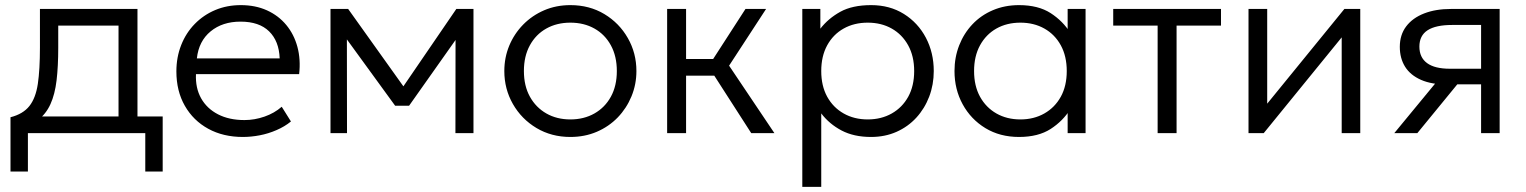

<svg xmlns="http://www.w3.org/2000/svg" viewBox="-20 -520 5960 750"><path d="M443 0V-420H207.5V-334Q207.5 -261 201 -206.2Q194.5 -151.5 177 -113Q159.5 -74.5 127.5 -50.2Q95.5 -26 45 -14.5L21 -62Q70 -74.5 94.8 -105.8Q119.5 -137 127.8 -192.5Q136 -248 136 -334V-485H517V0ZM21 150V-62L77.5 -55L88.5 -65H615.5V150H547.5V0H89V150Z M928.5 15Q852 15 793.5 -17Q735 -49 702 -106.8Q669 -164.5 669 -241Q669 -296.5 687.8 -344Q706.5 -391.5 740.8 -426.5Q775 -461.5 820.8 -480.8Q866.5 -500 920.5 -500Q978 -500 1023 -479.5Q1068 -459 1098.2 -422.5Q1128.5 -386 1141.8 -336.8Q1155 -287.5 1148.5 -230.5H745.5Q743 -176.5 765.5 -136.2Q788 -96 831.5 -73.5Q875 -51 935 -51Q974.5 -51 1013.2 -64.5Q1052 -78 1080.5 -103L1116.5 -45.5Q1092 -25.5 1060.2 -11.8Q1028.5 2 994.8 8.5Q961 15 928.5 15ZM749 -292H1072.5Q1070 -359.5 1031.2 -397.5Q992.5 -435.5 919.5 -435.5Q849 -435.5 802.8 -397.5Q756.5 -359.5 749 -292Z M1271 0V-485H1337H1340L1572 -160L1539.5 -159L1762.5 -485H1829.5V0H1759L1759.5 -389.5L1773 -383L1578 -107H1523.5L1322 -384L1335 -390L1335.5 0Z M2208 15Q2134 15 2075.5 -20Q2017 -55 1983.5 -113.8Q1950 -172.5 1950 -242.5Q1950 -295 1969.2 -341.5Q1988.5 -388 2023.5 -423.8Q2058.5 -459.5 2105.5 -479.8Q2152.5 -500 2208 -500Q2282.5 -500 2340.8 -465Q2399 -430 2432.5 -371.2Q2466 -312.5 2466 -242.5Q2466 -190.5 2446.8 -143.8Q2427.5 -97 2393 -61.2Q2358.5 -25.5 2311.2 -5.2Q2264 15 2208 15ZM2208 -53.5Q2261 -53.5 2302 -76.8Q2343 -100 2366.2 -142.2Q2389.5 -184.5 2389.5 -242.5Q2389.5 -300.5 2366.2 -343Q2343 -385.5 2302 -408.5Q2261 -431.5 2208 -431.5Q2155 -431.5 2114 -408.5Q2073 -385.5 2049.8 -343Q2026.5 -300.5 2026.5 -242.5Q2026.5 -184.5 2050 -142.2Q2073.5 -100 2114.2 -76.8Q2155 -53.5 2208 -53.5Z M2914.5 0 2747 -260.5 2892 -485H2972.5L2828 -263.5L3005 0ZM2586 0V-485H2660V-289.5H2804.5V-224.5H2660V0Z M3114 210V-485H3184.5V-408Q3215.5 -448 3262.5 -474Q3309.5 -500 3383 -500Q3455.5 -500 3510.8 -465.5Q3566 -431 3596.8 -372.5Q3627.5 -314 3627.5 -242.5Q3627.5 -189.5 3609.8 -142.8Q3592 -96 3559.5 -60.5Q3527 -25 3482 -5Q3437 15 3382.5 15Q3315.5 15 3267.5 -10.2Q3219.5 -35.5 3188 -77V210ZM3369.5 -53.5Q3422.5 -53.5 3463.5 -76.8Q3504.5 -100 3527.8 -142.2Q3551 -184.5 3551 -242.5Q3551 -300.5 3527.5 -343Q3504 -385.5 3463.2 -408.5Q3422.5 -431.5 3369.5 -431.5Q3316.5 -431.5 3275.5 -408.5Q3234.5 -385.5 3211.2 -343Q3188 -300.5 3188 -242.5Q3188 -184.5 3211.2 -142.2Q3234.5 -100 3275.5 -76.8Q3316.5 -53.5 3369.5 -53.5Z M3960.5 15Q3886 15 3829.2 -19.5Q3772.5 -54 3740.5 -112.5Q3708.5 -171 3708.5 -242.5Q3708.5 -296 3726.8 -342.8Q3745 -389.5 3778.5 -425Q3812 -460.5 3858.5 -480.2Q3905 -500 3960.5 -500Q4035.5 -500 4084 -468.8Q4132.5 -437.5 4161.5 -390.5L4150.5 -374.5V-485H4220.5V0H4150.5V-110.5L4161.5 -94.5Q4132.5 -47.5 4084 -16.2Q4035.5 15 3960.5 15ZM3966 -53.5Q4018.5 -53.5 4059.5 -76.8Q4100.5 -100 4123.8 -142.2Q4147 -184.5 4147 -242.5Q4147 -300.5 4123.8 -343Q4100.5 -385.5 4059.5 -408.5Q4018.5 -431.5 3966 -431.5Q3913 -431.5 3872.2 -408.5Q3831.5 -385.5 3808.2 -343Q3785 -300.5 3785 -242.5Q3785 -184.5 3808.2 -142.2Q3831.5 -100 3872.2 -76.8Q3913 -53.5 3966 -53.5Z M4502 0V-420H4328.5V-485H4749.5V-420H4576V0Z M4857 0V-485H4930V-115L5231.5 -485H5293.5V0H5221V-374L4916.5 0Z M5426.5 0 5626 -242 5636.5 -190Q5573 -189.5 5531 -208Q5489 -226.5 5468.5 -259.5Q5448 -292.5 5448 -337Q5448 -384 5473 -417Q5498 -450 5543 -467.5Q5588 -485 5647.5 -485H5838V0H5765.5V-422.5H5652.5Q5588.5 -422.5 5556.5 -401.8Q5524.5 -381 5524.5 -338Q5524.5 -295.5 5554.5 -273.5Q5584.5 -251.5 5643.5 -251.5H5778.5V-190.5H5672.5L5516.5 0Z"/></svg>

Font: Geologica Cursive ExtraLight
Style: Regular
Weight: 250
Designer: Sindre Bremnes, Frode Helland
Foundry: Monokrom Skriftforlag AS
Version: Version 1.010;gftools[0.9.28]